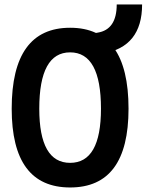

<svg xmlns="http://www.w3.org/2000/svg" viewBox="-20 -827 654 857"><path d="M293 9.8Q32.2 9.8 32.2 -341.8Q32.2 -703.1 293 -703.1Q553.7 -703.1 553.7 -341.8Q553.7 9.8 293 9.8ZM293 -100.1Q430.7 -100.1 430.7 -341.8Q430.7 -593.3 293 -593.3Q155.3 -593.3 155.3 -341.8Q155.3 -100.1 293 -100.1ZM410.6 -583.5 386.2 -676.3 415.5 -681.2Q501 -694.8 501 -807.1H614.3Q614.3 -617.7 439.9 -588.4Z"/></svg>

Font: Cascadia Code SemiBold
Style: Regular
Weight: 600
Monospace: yes
Designer: Aaron Bell
Foundry: Saja Typeworks
Version: Version 2404.023; ttfautohint (v1.8.4)